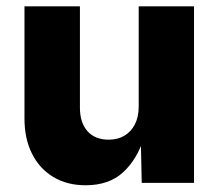

<svg xmlns="http://www.w3.org/2000/svg" viewBox="-20 -562 672 590"><path d="M243.2 7.3Q186 7.3 143.8 -18.1Q101.6 -43.5 78.4 -89.6Q55.2 -135.7 55.2 -197.8V-542.5H225.6V-231Q225.6 -185.1 248.8 -158.9Q272 -132.8 314 -132.8Q341.8 -132.8 362.3 -145Q382.8 -157.2 394.5 -179.9Q406.2 -202.6 406.2 -234.4V-542.5H576.2V0H415.5L412.6 -137.7H421.9Q401.4 -72.3 358.2 -32.5Q314.9 7.3 243.2 7.3Z"/></svg>

Font: Inter 16pt ExtraBold
Style: Regular
Weight: 800
Version: Version 4.001;git-66647c0bb